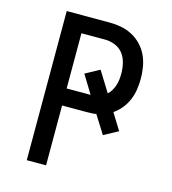

<svg xmlns="http://www.w3.org/2000/svg" viewBox="-109 -825 819 914"><g transform="rotate(15 300.0 -367.5)"><path d="M107 0V-735H319Q348 -735 376.5 -729.5Q405 -724 430.5 -710.5Q456 -697 476.5 -675.5Q497 -654 509 -628Q521 -602 526 -573Q531 -544 531 -515Q531 -488 527 -461.5Q523 -435 512.5 -410Q502 -385 485 -364Q468 -343 446 -328L496 -247L426 -209L370 -298Q358 -296 345 -295.5Q332 -295 319 -295H202V0ZM202 -379H320L265 -469L335 -507L397 -407Q408 -417 415.5 -430Q423 -443 427.5 -457Q432 -471 433.5 -485.5Q435 -500 435 -515Q435 -540 429 -565.5Q423 -591 408 -611Q393 -631 368.5 -641Q344 -651 319 -651H202Z"/></g></svg>

Font: Iosevka Aile Medium
Style: Regular
Weight: 500
Designer: Belleve Invis
Foundry: Belleve Invis
Version: Version 27.3.5; ttfautohint (v1.8.4)